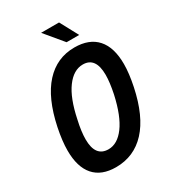

<svg xmlns="http://www.w3.org/2000/svg" viewBox="-209 -975 977 1094"><g transform="rotate(-30 279.5 -428.5)"><path d="M34 -210Q34 -272 51 -355Q87 -527 166 -613.5Q245 -700 361 -700Q458 -700 508.5 -643.5Q559 -587 559 -477Q559 -417 542 -335Q506 -163 426 -76.5Q346 10 227 10Q132 10 83 -46Q34 -102 34 -210ZM423 -355Q438 -427 438 -476Q438 -592 354 -592Q293 -592 245 -527Q197 -462 171 -335Q155 -265 155 -214Q155 -100 241 -100Q300 -100 347.5 -164Q395 -228 423 -355ZM239 -867H357L421 -748H338Z"/></g></svg>

Font: Decalotype SemiBold Italic
Style: Regular
Weight: 600
Italic angle: -12°
Designer: Alfredo Marco Pradil
Foundry: Alfredo Marco Pradil
Version: Version 1.0